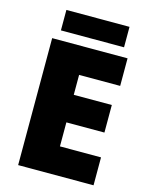

<svg xmlns="http://www.w3.org/2000/svg" viewBox="-129 -1029 808 1043"><g transform="rotate(15 274.5 -507.0)"><path d="M467 -948H112V-833H467ZM501 -66V-223H270V-358H484V-513H270V-625H501V-780H77V-66Z"/></g></svg>

Font: Noto Sans Malayalam UI Black
Style: Regular
Weight: 900
Designer: Jelle Bosma - Monotype Design Team
Foundry: Monotype Imaging Inc.
Version: Version 2.104